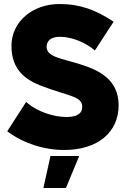

<svg xmlns="http://www.w3.org/2000/svg" viewBox="-20 -734 630 955"><path d="M299 12C466 12 570 -76 570 -210C570 -338 473 -385 380 -414C283 -444 212 -451 212 -501C212 -531 233 -551 278 -551C329 -551 398 -529 452 -483L545 -626C460 -683 380 -714 276 -714C143 -714 37 -627 37 -506C37 -387 106 -338 185 -307C325 -254 389 -256 389 -202C389 -170 364 -152 311 -152C250 -152 167 -176 110 -227L16 -81C93 -23 196 12 299 12ZM196 201H308L374 42H231Z"/></svg>

Font: Fixel Text ExtraBold
Style: Regular
Weight: 800
Width: 4
Designer: AlfaBravo + MacPaw
Foundry: Kyrylo Tkachov, Marchela Mozhyna, Serhii Makarenko, Maria Weinstein, Zakhar Kryvoshyya
Version: Version 1.211